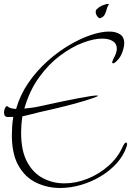

<svg xmlns="http://www.w3.org/2000/svg" viewBox="-23 -869 652 955"><path d="M276 66Q213 66 158 40Q103 14 69.5 -44Q36 -102 36 -197Q36 -218 37.5 -240.5Q39 -263 43 -287Q36 -288 29 -287.5Q22 -287 17 -287Q8 -287 3 -291Q-2 -295 -3 -308Q-3 -322 3.5 -334Q10 -346 17 -338Q28 -329 57 -327Q77 -397 117.5 -456Q158 -515 210.5 -562.5Q263 -610 319.5 -643.5Q376 -677 428 -694.5Q480 -712 520 -712Q554 -712 574.5 -698Q595 -684 595 -654Q595 -641 591 -628Q583 -594 565.5 -574Q548 -554 540 -554Q535 -554 535 -559Q535 -564 543 -580Q558 -607 558 -627Q558 -652 538 -664.5Q518 -677 485 -677Q443 -677 388 -656Q333 -635 276 -592.5Q219 -550 171.5 -484.5Q124 -419 98 -329Q117 -331 137 -333.5Q157 -336 173 -340Q305 -369 372.5 -381.5Q440 -394 457 -394Q472 -394 455 -387Q438 -380 397.5 -367.5Q357 -355 299 -340.5Q241 -326 173 -311Q156 -307 133.5 -301Q111 -295 88 -290Q82 -247 82 -209Q82 -119 112 -63.5Q142 -8 191 17.5Q240 43 297 43Q355 43 412.5 20Q470 -3 517 -44.5Q564 -86 588 -141Q597 -160 604 -160Q609 -160 609 -152Q609 -147 606 -138Q591 -94 557 -56.5Q523 -19 477 8.5Q431 36 379 51Q327 66 276 66ZM477 -779Q470 -776 461.5 -787Q453 -798 453 -810Q453 -819 459.5 -824.5Q466 -830 471 -834Q481 -841 499 -846.5Q517 -852 518 -847Q520 -843 519 -844.5Q518 -846 514.5 -841Q511 -836 504 -811Q501 -802 496 -793.5Q491 -785 477 -779Z"/></svg>

Font: Inspiration
Style: Regular
Weight: 400
Designer: Robert E. Leuschke
Foundry: Robert E. Leuschke
Version: Version 2.010; ttfautohint (v1.8.3)